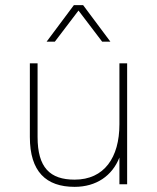

<svg xmlns="http://www.w3.org/2000/svg" viewBox="-20 -716 610 746"><path d="M270 10C354 10 416 -33 444 -104V0H474V-470H444V-233C444 -104 385 -18 270 -18C174 -18 126 -65 126 -184V-470H96V-184C96 -49 159 10 270 10ZM409 -554 303 -696H267L161 -554H193L285 -675L377 -554Z"/></svg>

Font: Gantari Thin
Style: Regular
Weight: 250
Designer: Anugrah Pasau
Foundry: Lafontype
Version: Version 1.000